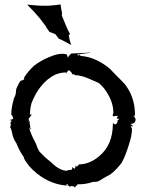

<svg xmlns="http://www.w3.org/2000/svg" viewBox="-20 -834 661 869"><path d="M22 -285 23 -284V-286C23 -285 22 -285 22 -285ZM23 -286C25 -288 26 -291 27 -294C27 -293 28 -292 29 -291C27 -290 25 -288 23 -286ZM25 -257 26 -258C37 -244 31 -218 54 -186C63 -163 75 -140 89 -121H88V-118C101 -94 119 -71 148 -48C188 -16 238 5 289 6V5L294 10C295 10 298 12 302 8H303C306 8 316 8 318 14V15H319C319 15 320 14 320 13C325 4 329 5 330 4V0C355 1 379 -3 402 -11C422 -9 431 -16 449 -28C462 -35 471 -40 480 -45C500 -60 516 -78 531 -98C544 -121 555 -152 563 -178C571 -203 578 -227 577 -254C575 -257 572 -261 570 -263C573 -263 578 -262 581 -262C584 -263 575 -270 570 -273C576.5 -273 589.9 -276.6 589 -280C599.8 -295.1 589.9 -303.1 583 -310H584C592 -306 589 -309 590 -314C590 -315 591 -315 591 -316C591 -372 572 -419 545 -453C528 -472 502 -496 477 -523C439 -555 393 -578 344 -581V-582C345 -584 337 -587 336 -585C336 -584 335 -582 335 -581L333 -583C331 -584 330 -585 330 -587C348 -590 376 -594 389 -595L388 -596C375 -595 354 -594 333 -593H332C322 -593 313 -592 304 -592C301.6 -592 290.7 -580.5 287 -573C286 -578 284 -584 282 -588C254 -595 227 -586 201 -575C179 -566 156 -553 137 -539C118 -522 103 -505 89 -483C89 -481 89 -477 90 -476C83 -469 75 -470 74 -468C73 -468 74 -469 74 -469H73C66 -458 60 -447 55 -435C49 -419 57 -413 42 -387H43C36 -364 31 -340 31 -315L30 -314C36 -317 38 -302 40 -296C37 -296 33 -294 29 -291C29 -290 29 -290 30 -289C34 -287 30 -280 26 -278C29 -278 31 -264 25 -258ZM27 -294C27 -295 28 -295 28 -296H27ZM104 -812C123 -793 146 -769 164 -746L189 -713C190 -712 190 -711 191 -710C190 -711 189 -711 188 -712L203 -691V-690C212 -687 222 -683 231 -679L246 -659C266 -651 284 -640 301 -631H302C297 -644 294 -660 291 -674C292 -675 295 -679 297 -679V-680C291 -690 284 -705 279 -717L261 -761C261 -762 260 -765 259 -766C260 -767 261 -771 261 -772V-773C258 -787 256 -802 254 -814C241 -812 225 -810 211 -809L196 -808C166 -807 132 -810 105 -813ZM108 -296C109 -297 111 -298 112 -299C124 -315 127 -319 116 -315L115 -316C116 -334 118 -351 123 -368C144 -423 181 -473 230 -496C246 -503 262 -506 279 -506V-496C279 -509 289 -512 290 -515V-517C291 -517 291 -516 292 -516C300 -511 308 -502 306 -499C305 -498 304 -499 304 -498H307C316 -498 321 -496 318 -495L317 -494C359 -494 399 -469 426 -459C440 -448 451 -435 461 -420C478 -394 493 -362 493 -324C492 -322 490 -314 490 -313V-312C489 -303 502 -312 512 -309C513 -309 515 -308 516 -308C510.7 -308 505.1 -298.7 512 -297C515 -296 518 -296 520 -297C518 -295 513 -288 513 -288C512 -288 511 -289 511 -290L510 -289C511 -289 511 -288 512 -287C513 -279 504 -265 495 -274C493 -275 492 -277 491 -278V-277C491 -206 468 -160 430 -128C407 -108 375 -90 337 -90C333 -80 326 -80 322 -81C322 -80 321 -78 321 -77C319 -68 320 -70 313 -73C310 -74 307 -77 305 -79C306 -77 307 -72 307 -69C307 -65 303 -66 297 -65C292 -65 284 -63 282 -61C259 -62 238 -75 218 -93C205 -107 193 -112 172 -134C170 -136 166 -141 164 -143H163C159 -147 159 -147 153 -158C147 -167 146 -180 138 -193C127 -212 118 -235 112 -255C117 -251 126 -245 123 -248C122 -249 119 -251 116 -257C116 -258 116 -259 117 -260C115 -268 114 -277 114 -286C114 -286 114 -285 113 -285C112 -287 111 -288 111 -289V-292C111 -293 109 -295 108 -296ZM110 -284C107 -283 106 -291 111 -285L112 -284ZM281 4C277 2 283 0 287 -2C285 1 285 1 289 5C287 5 284 4 281 4ZM320 -82C322 -84 323 -86 324 -88C323 -86 323 -83 322 -81C321 -81 320 -82 320 -82ZM324 -88C325 -89 325 -90 325 -91C325 -90 324 -89 324 -88Z"/></svg>

Font: Charger Mayhem
Style: Regular
Weight: 400
Designer: Jasper
Foundry: Cannot Into Space Fonts
Version: Version 0.98